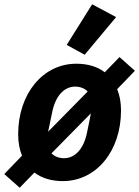

<svg xmlns="http://www.w3.org/2000/svg" viewBox="-54 -835 651 898"><path d="M489 -755 377 -815 258 -625 342 -579ZM38 43 107 -28C141 -2 186 12 240 12C396 12 512 -128 512 -318C512 -356 506 -389 494 -418L577 -504L505 -568L436 -497C402 -523 357 -537 303 -537C147 -537 31 -397 31 -207C31 -169 37 -136 49 -107L-34 -21ZM298 -430C322 -430 345 -420 356 -407L171 -219L177 -247L190 -310C205 -385 245 -430 298 -430ZM245 -95C221 -95 198 -105 187 -118L371 -305L366 -278L353 -215C338 -140 298 -95 245 -95Z"/></svg>

Font: Braiins Sans
Style: Bold Italic
Weight: 700
Italic angle: -11.31°
Designer: Mike Abbink, Paul van der Laan, Pieter van Rosmalen, Jiri Chlebus, Lubos Buracinsky
Foundry: Bold Monday, Sudetype
Version: Version 1.000;hotconv 1.0.109;makeotfexe 2.5.65596